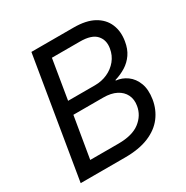

<svg xmlns="http://www.w3.org/2000/svg" viewBox="-166 -869 981 1010"><g transform="rotate(-30 324.5 -364.0)"><path d="M38.1 0 158.7 -727.5H415.5Q490.7 -727.5 537.4 -701.7Q584 -675.8 603 -631.1Q622.1 -586.4 612.8 -530.3Q606 -486.8 585.2 -456.8Q564.5 -426.8 534.2 -408Q503.9 -389.2 467.8 -378.4V-375Q503.9 -371.6 534.2 -349.6Q564.5 -327.6 579.6 -288.1Q594.7 -248.5 585.9 -192.4Q576.7 -135.7 543.7 -92.3Q510.7 -48.8 452.1 -24.4Q393.6 0 307.6 0ZM142.6 -80.6H314Q398.9 -80.6 444.1 -115.5Q489.3 -150.4 498 -203.6Q504.4 -240.7 490.2 -269.3Q476.1 -297.9 444.6 -314.2Q413.1 -330.6 365.2 -330.6H184.6ZM197.3 -408.2H360.8Q401.9 -408.2 436.8 -424.1Q471.7 -439.9 495.4 -468.8Q519 -497.6 525.4 -536.6Q533.7 -584.5 505.6 -615.7Q477.5 -647 407.2 -647H236.8Z"/></g></svg>

Font: Inter 20pt
Style: Italic
Weight: 400
Italic angle: -9.3988°
Version: Version 4.001;git-66647c0bb